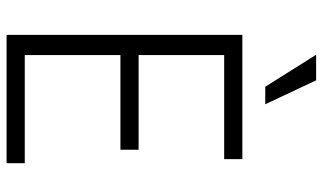

<svg xmlns="http://www.w3.org/2000/svg" viewBox="-214 -744 959 570"><g transform="rotate(90 265.0 -459.5)"><path d="M84 -700H453V-646H144V-392H425V-338H144V-54H465V0H84ZM143 -919H219L290 -768H238Z"/></g></svg>

Font: Moderustic Light
Style: Regular
Weight: 300
Designer: Tural Alisoy
Foundry: TAFT Foundry
Version: Version 2.120